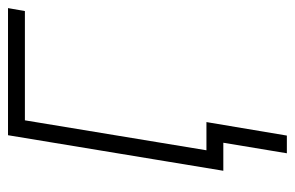

<svg xmlns="http://www.w3.org/2000/svg" viewBox="-147 -422 726 472"><g transform="rotate(-90 216.0 -186.0)"><path d="M432.1 -529.3 424.8 -487.8H156.2L75.7 0H32.2L119.6 -529.3ZM75.2 156.2 101.1 0H54.2L61 -41.5H151.9L118.7 156.2Z"/></g></svg>

Font: Inter 24pt ExtraLight
Style: Italic
Weight: 250
Italic angle: -9.3988°
Version: Version 4.001;git-66647c0bb